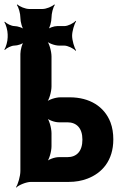

<svg xmlns="http://www.w3.org/2000/svg" viewBox="-45 -830 552 876"><path d="M284 -667C284 -687 294 -721 302 -732L300 -735C291 -724 265 -711 249 -711H216C202 -711 177 -703 169 -693L172 -690C182 -700 190 -732 190 -750C190 -768 197 -797 205 -807L203 -810C193 -800 166 -789 149 -789H88C71 -789 44 -800 34 -810L32 -807C40 -797 48 -768 48 -750V-749C48 -731 56 -700 66 -691L68 -693C61 -703 35 -711 21 -711C7 -711 -15 -722 -23 -731L-25 -729C-18 -719 -10 -691 -10 -673V-660C-10 -642 -18 -614 -25 -604L-23 -602C-15 -611 7 -622 21 -622C35 -622 61 -630 68 -640L66 -642C56 -633 48 -602 48 -584V-50C48 -26 37 11 28 24L29 26C41 14 75 0 96 0H268C300 0 328 -5 354 -15C420 -40 472 -97 472 -194C472 -222 468 -248 459 -272C431 -344 364 -386 273 -386H230C209 -386 174 -375 164 -362L166 -360C179 -372 190 -412 190 -436V-572C190 -596 179 -636 166 -648L164 -646C174 -633 205 -622 224 -622H248C264 -622 291 -609 300 -598L302 -601C294 -612 284 -646 284 -667ZM331 -193C331 -140 305 -113 262 -113H223C204 -113 173 -102 164 -89L166 -87C179 -99 190 -139 190 -163V-222C190 -246 179 -286 166 -298L164 -296C173 -283 204 -272 223 -272H262C304 -272 331 -246 331 -193Z"/></svg>

Font: Asimov
Style: EdgeExtreme
Weight: 500
Designer: Google
Version: Version 2.000980: 2014